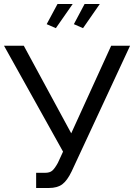

<svg xmlns="http://www.w3.org/2000/svg" viewBox="-20 -939 672 962"><path d="M259.8 -797.9 213.9 -817.9 268.1 -918.9H344.2ZM396 -797.9 350.1 -817.9 403.8 -918.9H480ZM161.1 2.9V-73.2H206.1Q229.5 -73.2 241.9 -84Q254.4 -94.7 270 -123L295.9 -179.2L0 -710H99.1L336.9 -271L537.1 -710H631.8L338.9 -80.1Q316.9 -34.2 292 -15.6Q267.1 2.9 225.1 2.9Z"/></svg>

Font: Rawline Medium
Style: Regular
Weight: 500
Designer: Matt McInerney, Pablo Impallari, Rodrigo Fuenzalida
Foundry: Matt McInerney, Pablo Impallari, Rodrigo Fuenzalida
Version: Version 4.020;PS 004.020;hotconv 1.0.88;makeotf.lib2.5.64775